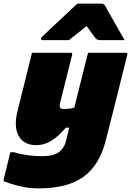

<svg xmlns="http://www.w3.org/2000/svg" viewBox="-72 -842 725 1062"><path d="M105 -550H319Q330 -550 327 -539Q310 -471 293 -403Q276 -335 259 -267Q253 -239 279 -239Q292 -239 307.5 -240.5Q323 -242 339 -247Q359 -326 377.5 -401Q396 -476 415 -550H624Q635 -550 632 -539Q603 -421 573.5 -304Q544 -187 514 -69Q480 70 391 135Q302 200 141 200Q97 200 57.5 192Q18 184 -10 175Q-38 166 -47 162Q-53 159 -52 153Q-43 115 -33.5 76.5Q-24 38 -15 0H5Q77 22 162 22Q226 22 257 -3Q279 -20 291 -54Q296 -75 301 -95.5Q306 -116 311 -136H292Q249 -85 210 -62Q171 -39 129 -39Q60 -39 31.5 -90Q3 -141 25 -228Q39 -284 53 -340.5Q67 -397 81 -453Q87 -477 93 -501.5Q99 -526 105 -550ZM356 -822H485Q496 -822 501 -819Q506 -816 511 -807Q520 -792 538.5 -758.5Q557 -725 579 -687Q601 -649 617 -620H483Q465 -620 456 -631Q450 -639 438.5 -654.5Q427 -670 407 -698Q373 -671 351 -653Q329 -635 309 -620H164Q153 -620 155 -629Q156 -634 160 -638Q164 -642 180 -657Q194 -671 218.5 -693.5Q243 -716 269.5 -741Q296 -766 319.5 -788Q343 -810 356 -822Z"/></svg>

Font: Recursive Mn Lnr St XBk
Style: Italic
Weight: 1000
Italic angle: -15°
Monospace: yes
Version: Version 1.079;hotconv 1.0.112;makeotfexe 2.5.65598; ttfautoh